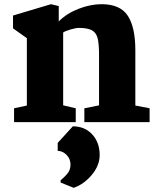

<svg xmlns="http://www.w3.org/2000/svg" viewBox="-20 -582 756 915"><path d="M42 0ZM108 -79V-400L42 -447V-508L223 -562L260 -553V-480Q298 -518 354.5 -540Q411 -562 464 -562Q553 -562 589 -507Q625 -452 625 -342V-79L693 -66V0H382V-66L452 -80V-320Q452 -374 445 -400.5Q438 -427 417.5 -438Q397 -449 355 -449Q342 -449 316 -441.5Q290 -434 281 -427V-80L341 -66V0H47V-66ZM455 157Q455 207 417 252Q379 297 331 313L269 288V277Q295 255 305.5 239.5Q316 224 316 202Q316 175 297 156Q278 137 255 137V99L327 20Q384 20 419.5 58.5Q455 97 455 157Z"/></svg>

Font: Martel Heavy
Style: Regular
Weight: 900
Designer: Dan Reynolds
Foundry: Dan Reynolds
Version: Version 1.001; ttfautohint (v1.1) -l 5 -r 5 -G 72 -x 0 -D la